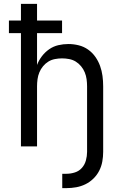

<svg xmlns="http://www.w3.org/2000/svg" viewBox="-20 -755 640 990"><path d="M301 215V141H323Q345 141 366.5 134Q388 127 402.5 110.5Q417 94 423 72Q429 50 429 28V-310Q429 -328 426.5 -346.5Q424 -365 417 -382Q410 -399 398 -413.5Q386 -428 370.5 -437.5Q355 -447 336.5 -450.5Q318 -454 300 -454Q282 -454 263.5 -450.5Q245 -447 229.5 -437.5Q214 -428 202 -413.5Q190 -399 183 -382Q176 -365 173.5 -346.5Q171 -328 171 -310V0H88V-584H26V-649H88V-735H171V-649H300V-584H171V-420Q180 -444 196 -465Q212 -486 233.5 -501Q255 -516 280.5 -522Q306 -528 333 -528Q359 -528 385.5 -521.5Q412 -515 434 -499.5Q456 -484 471.5 -462Q487 -440 496 -415Q505 -390 508.5 -363.5Q512 -337 512 -310V28Q512 53 507.5 78Q503 103 491.5 125.5Q480 148 461.5 166Q443 184 420.5 195Q398 206 373 210.5Q348 215 323 215Z"/></svg>

Font: Iosevka Extended
Style: Regular
Weight: 400
Width: 7
Monospace: yes
Designer: Belleve Invis
Foundry: Belleve Invis
Version: Version 32.5.0; ttfautohint (v1.8.4)